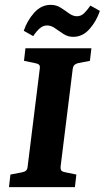

<svg xmlns="http://www.w3.org/2000/svg" viewBox="-20 -772 432 792"><path d="M17 0 23 -52 70 -61Q81 -63 87 -68Q93 -73 94 -85L144 -488Q146 -501 140.5 -505.5Q135 -510 123 -512L79 -521L85 -573H357L351 -521L304 -512Q294 -510 288 -505Q282 -500 280 -488L230 -85Q229 -72 234 -67.5Q239 -63 251 -61L295 -52L289 0ZM282 -620Q260 -620 241.5 -632Q223 -644 207 -655.5Q191 -667 174 -667Q158 -667 144.5 -655.5Q131 -644 117 -623L78 -645Q92 -687 121 -719.5Q150 -752 189 -752Q212 -752 230 -740.5Q248 -729 264.5 -717Q281 -705 297 -705Q314 -705 326.5 -717Q339 -729 353 -749L392 -727Q378 -685 349.5 -652.5Q321 -620 282 -620Z"/></svg>

Font: Rasa
Style: Italic
Weight: 400
Italic angle: -7.10001°
Designer: Anna Giedrys (Yrsa+Rasa design), David Brezina (Yrsa art-direction, Rasa art-direction, design)
Foundry: Rosetta Type Foundry
Version: Version 2.004